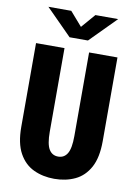

<svg xmlns="http://www.w3.org/2000/svg" viewBox="-99 -970 747 1046"><g transform="rotate(10 275.0 -447.0)"><path d="M275.5 11Q212.5 11 161.2 -13Q110 -37 80 -91.5Q50 -146 50 -237V-700H207.5V-237.5Q207.5 -169.5 224.8 -140.8Q242 -112 275.5 -112Q309 -112 326.2 -140.8Q343.5 -169.5 343.5 -237.5V-700H500.5V-237Q500.5 -146 470.8 -91.5Q441 -37 390 -13Q339 11 275.5 11ZM82 -906.5H208.5L275.5 -829.5L342 -906.5H468L326 -763H224.5Z"/></g></svg>

Font: Trispace SemiCondensed
Style: Bold
Weight: 700
Width: 4
Designer: Tyler Finck
Foundry: Etcetera Type Company
Version: Version 1.210; ttfautohint (v1.8.3)